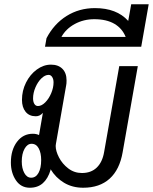

<svg xmlns="http://www.w3.org/2000/svg" viewBox="-20 -870 717 900"><path d="M626 -560 555 -157Q541 -75 494 -32.5Q447 10 370 10Q319 10 280 -13.5Q241 -37 217 -77V-73Q205 -33 181 -11.5Q157 10 120 10Q78 10 54.5 -25Q31 -60 31 -108Q31 -167 59.5 -205Q88 -243 134 -243Q150 -243 163 -237L181 -341Q167 -325 148 -325Q117 -325 100 -346Q83 -367 83 -402Q83 -445 102 -483Q121 -521 152.5 -544Q184 -567 219 -567Q253 -567 272.5 -547.5Q292 -528 292 -493Q292 -477 290 -469L242 -195L241 -186Q241 -162 256.5 -132Q272 -102 300 -80.5Q328 -59 364 -59Q407 -59 433.5 -84.5Q460 -110 468 -157L539 -560ZM231 -484Q231 -499 224.5 -509Q218 -519 208 -519Q191 -519 174 -502.5Q157 -486 146 -460Q135 -434 135 -409Q135 -393 141 -383Q147 -373 158 -373Q175 -373 192 -390Q209 -407 220 -433Q231 -459 231 -484ZM173 -120Q173 -153 161.5 -174.5Q150 -196 128 -196Q108 -196 95 -172.5Q82 -149 82 -113Q82 -81 94 -59Q106 -37 126 -37Q148 -37 160.5 -59.5Q173 -82 173 -120Z M677 -850 642 -651H191L198 -691Q233 -758 292 -795Q351 -832 425 -832Q527 -832 581 -772L595 -850ZM569 -697Q553 -737 516 -758.5Q479 -780 422 -780Q372 -780 330.5 -757.5Q289 -735 268 -697Z"/></svg>

Font: KoHo Medium
Style: Italic
Weight: 500
Italic angle: -10°
Designer: Cadson Demak & Katatrad Team
Foundry: Cadson Demak Co.,Ltd.
Version: Version 1.000